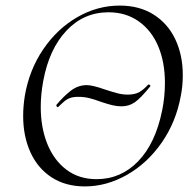

<svg xmlns="http://www.w3.org/2000/svg" viewBox="-20 -656 691 688"><path d="M187 -272Q185 -272 183 -275Q181 -278 182 -280Q206 -309 232.5 -330Q259 -351 291 -351Q311 -351 354 -336Q381 -327 400 -322Q419 -317 438 -317Q464 -317 480 -326.5Q496 -336 511 -353H513Q516 -353 518 -350.5Q520 -348 518 -346Q484 -304 463 -289.5Q442 -275 416 -275Q399 -275 382.5 -279Q366 -283 342 -291Q318 -300 299.5 -304.5Q281 -309 261 -309Q243 -309 231.5 -305Q220 -301 209.5 -292Q199 -283 189 -273ZM63 -240Q63 -276 69 -313Q85 -406 135 -479.5Q185 -553 257 -594.5Q329 -636 409 -636Q480 -636 531 -603.5Q582 -571 608.5 -514.5Q635 -458 635 -387Q635 -348 628 -313Q611 -219 559.5 -145Q508 -71 435 -29.5Q362 12 284 12Q215 12 165 -20.5Q115 -53 89 -110.5Q63 -168 63 -240ZM561 -260Q571 -309 571 -359Q571 -433 547 -490Q523 -547 477 -579.5Q431 -612 369 -612Q280 -612 218 -546Q156 -480 135 -366Q126 -318 126 -273Q126 -199 149.5 -140.5Q173 -82 218 -48Q263 -14 326 -14Q413 -14 475 -78Q537 -142 561 -260Z"/></svg>

Font: Cormorant Garamond
Style: Italic
Weight: 400
Italic angle: -10°
Designer: Christian Thalmann (Catharsis Fonts)
Foundry: Catharsis Fonts
Version: Version 4.000